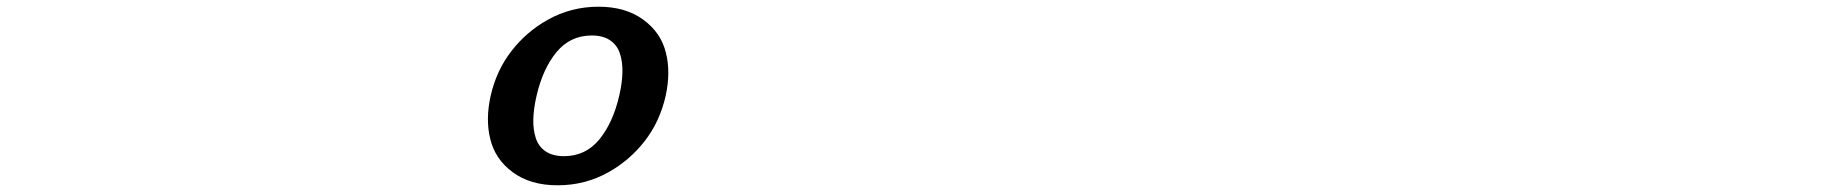

<svg xmlns="http://www.w3.org/2000/svg" viewBox="-20 -533 5398 567"><path d="M1945.8 -250Q1928.7 -174.3 1884.5 -117.2Q1840.3 -60.1 1777.8 -24.9Q1708.5 14.2 1626.5 14.2Q1546.4 14.2 1494.1 -24.4Q1441.9 -63 1427.7 -123Q1413.6 -179.7 1428.7 -249Q1445.8 -324.7 1490 -381.8Q1534.2 -439 1596.7 -474.1Q1666 -513.2 1747.6 -513.2Q1827.6 -513.2 1880.1 -474.6Q1932.6 -436 1946.8 -376Q1960.9 -319.3 1945.8 -250ZM1645.5 -71.8Q1709 -71.8 1749.5 -120.8Q1790 -169.9 1808.6 -250Q1817.4 -288.1 1818.1 -319.3Q1818.8 -350.6 1810.5 -375.5Q1802.2 -400.4 1781.2 -414.3Q1760.3 -428.2 1727.5 -428.2Q1664.1 -428.2 1623.5 -379.2Q1583 -330.1 1564.5 -250Q1555.7 -211.9 1554.9 -180.7Q1554.2 -149.4 1562.5 -124.5Q1570.8 -99.6 1591.8 -85.7Q1612.8 -71.8 1645.5 -71.8Z"/></svg>

Font: Perun
Style: Bold Italic
Weight: 700
Italic angle: -12°
Foundry: Copyright (c) Stefan Peev, Context Ltd, 2016
Version: Version 001.000